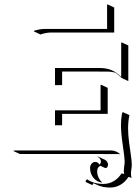

<svg xmlns="http://www.w3.org/2000/svg" viewBox="-20 -679 626 864"><path d="M131.8 -538.1 133.8 -540.8Q159.4 -548.8 181.9 -548.8H461.9V-657.2L463.9 -659.2L493.9 -645.3V-532.7H211.9Q188 -532.7 161.9 -523.9ZM39.1 0 46.9 -2H478.5Q491 -2 502.2 2.7Q513.4 7.3 521.5 15.6L517.8 14.6Q513.4 13.9 508.5 14.2L69.1 13.9ZM227.5 -115.2V-182.6H432.6V-295.9L434.6 -297.9L464.6 -283.7V-166.5L259.5 -166.7V-115.2ZM227.5 -295.9V-373H429.7Q458.5 -373 481.7 -363.4Q504.9 -353.8 525.4 -333V-486.3L527.3 -488.3L557.4 -474.4V-314L527.3 -328.1Q513.9 -342.5 500 -351.6Q481.9 -356.9 459.7 -356.9L259.5 -357.2V-295.9ZM365.2 135.5Q366.9 131.3 372.3 127.9Q401.4 148.7 445.3 148.7Q470 148.7 491 136.6Q512 124.5 525.4 103.5Q525.9 102.5 526.9 102.1Q527.8 101.6 528.6 101.6H529.3Q533.2 101.6 539.1 104.5Q537.1 94.7 537.1 87.9Q537.1 83 539.1 67.4Q541 55.7 541 48.1Q541 31.5 532.7 -24.4Q524.4 -80.3 524.4 -115.2Q524.4 -142.3 528.8 -167.5L532.2 -174.8L562.3 -160.9Q556.4 -132.6 556.4 -101.1Q556.4 -74 560.5 -41.6Q564.7 -9.3 568.8 18.4Q573 46.1 573 62Q573 72 571.2 82Q569.3 92 569.3 101.6Q569.3 112.5 572 122.1Q570.3 120.8 568.1 120.1Q562.7 117.7 559.8 117.4Q557.6 117.4 556.9 118.7Q543.5 139.9 522.1 152.5Q500.7 165 475.6 165Q442.9 165 418.2 153.6L400.9 145.5Q396.5 148.9 396.5 154.3L366.5 140.4ZM385.3 77.1Q385.3 65.7 392.1 57.7Q398.9 49.8 408.7 49.8Q414.1 49.8 419.4 52.6Q424.8 55.4 426 61.3Q429.4 60.3 431.8 56.6Q434.1 53 434.1 47.9Q434.1 40.8 429.8 35Q425.5 29.3 418.5 26.4L420.7 25.4L450.9 39.3Q457.8 42.5 461.9 48.6Q466.1 54.7 466.1 61.8Q466.1 68.4 462.6 73Q459.2 77.6 454.3 77.6L431.9 67.1Q425.3 69.6 421.3 76Q417.2 82.5 417.2 91.3Q417.2 106 423 118.8Q428.7 131.6 438.5 140.4L440.4 142.6Q417 140.6 401.1 121.7Q385.3 102.8 385.3 77.1Z"/></svg>

Font: AgreloyOut1
Style: Medium
Weight: 400
Designer: gluk
Foundry: gluk
Version: Version 0.27